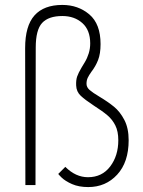

<svg xmlns="http://www.w3.org/2000/svg" viewBox="-20 -751 581 779"><path d="M217 -46 245 -74Q287 -32 337 -32Q394 -32 427 -75.5Q460 -119 460 -182Q460 -218 448 -242Q436 -266 416 -283Q396 -300 360 -323Q325 -346 307.5 -362.5Q290 -379 289 -404Q288 -426 293 -440.5Q298 -455 311 -477Q314 -482 324 -498.5Q334 -515 340 -534.5Q346 -554 346 -575Q346 -629 314 -657.5Q282 -686 233 -686Q177 -686 151 -658Q125 -630 125 -558L124 0H83L82 -556Q82 -646 120 -688.5Q158 -731 233 -731Q297 -731 342.5 -692.5Q388 -654 388 -572Q388 -533 378 -507.5Q368 -482 351 -460Q341 -446 336 -435.5Q331 -425 331 -411Q331 -397 343.5 -386Q356 -375 383 -359Q418 -338 442.5 -318Q467 -298 484.5 -264.5Q502 -231 502 -182Q502 -93 455.5 -42.5Q409 8 338 8Q300 8 272.5 -4Q245 -16 229.5 -31Q214 -46 217 -46Z"/></svg>

Font: Bellota Text Light
Style: Regular
Weight: 300
Designer: Kemie Guaida
Foundry: Kemie Guaida
Version: Version 4.001